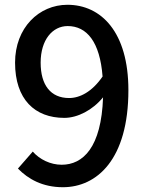

<svg xmlns="http://www.w3.org/2000/svg" viewBox="-20 -770 610 803"><path d="M269 -360C192 -360 150 -414 150 -508C150 -604 200 -661 263 -661C343 -661 398 -595 409 -450C365 -386 314 -360 269 -360ZM55 -65C98 -21 158 13 243 13C385 13 517 -103 517 -393C517 -636 403 -750 262 -750C143 -750 43 -654 43 -508C43 -354 126 -277 249 -277C305 -277 368 -310 411 -363C404 -153 327 -81 238 -81C191 -81 146 -103 117 -136Z"/></svg>

Font: Genne Gothic Medium
Style: Regular
Weight: 500
Designer: Ryoko NISHIZUKA (kana & ideographs); Paul D. Hunt (Latin, Greek & Cyrillic); Wenlong ZHANG (bopomofo); Sandoll Communica
Foundry: Adobe Systems Incorporated
Version: Version 1.004;PS 1.004;hotconv 16.6.51;makeotf.lib2.5.65220